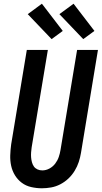

<svg xmlns="http://www.w3.org/2000/svg" viewBox="-20 -1003 546 1031"><path d="M205 8Q176 8 147.5 1.5Q119 -5 97 -21.5Q75 -38 60.5 -61.5Q46 -85 40 -112.5Q34 -140 35 -169Q36 -198 40 -228L124 -735H237L150 -212Q148 -198 147 -184.5Q146 -171 147 -158Q148 -145 151.5 -132Q155 -119 162 -109Q169 -99 181 -93.5Q193 -88 207 -88Q227 -88 245.5 -98Q264 -108 276.5 -124.5Q289 -141 295.5 -160Q302 -179 305 -198L394 -735H506L415 -183Q411 -158 403 -133.5Q395 -109 381 -86Q367 -63 347.5 -44.5Q328 -26 304 -13.5Q280 -1 254.5 3.5Q229 8 205 8ZM427 -793 299 -927 375 -983 487 -837ZM257 -793 129 -927 205 -983 317 -837Z"/></svg>

Font: Iosevka Curly Oblique
Style: Bold
Weight: 700
Italic angle: -9°
Monospace: yes
Designer: Belleve Invis
Foundry: Belleve Invis
Version: Version 11.1.0; ttfautohint (v1.8.3)